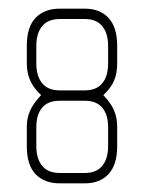

<svg xmlns="http://www.w3.org/2000/svg" viewBox="-20 -424 337 444"><path d="M176 0H118Q83 0 62.5 -21Q42 -42 42 -86V-131Q42 -151 49.5 -168Q57 -185 75 -204Q57 -221 49.5 -238.5Q42 -256 42 -277V-318Q42 -362 62.5 -383Q83 -404 118 -404H176Q211 -404 231 -382.5Q251 -361 251 -318V-277Q251 -255 244 -238Q237 -221 219 -204Q237 -185 244 -168Q251 -151 251 -131V-86Q251 -43 231 -21.5Q211 0 176 0ZM230 -318Q230 -347 216.5 -363.5Q203 -380 176 -380H118Q91 -380 77.5 -363.5Q64 -347 64 -318V-277Q64 -248 77.5 -231.5Q91 -215 118 -215H176Q203 -215 216.5 -231.5Q230 -248 230 -277ZM230 -130Q230 -159 216.5 -175Q203 -191 176 -191H118Q91 -191 77.5 -175Q64 -159 64 -130V-86Q64 -57 77.5 -40.5Q91 -24 118 -24H176Q203 -24 216.5 -40.5Q230 -57 230 -86Z"/></svg>

Font: Chathura Light
Style: Regular
Weight: 300
Designer: Appaji Ambarisha Darbha
Foundry: Aditya Fonts
Version: Version 1.002 2016